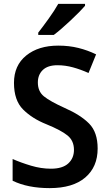

<svg xmlns="http://www.w3.org/2000/svg" viewBox="-20 -959 563 989"><path d="M483 -194Q483 -278 439 -322.5Q395 -367 313 -403Q238 -437 206.5 -462.5Q175 -488 175 -534Q175 -574 200.5 -598.5Q226 -623 276 -623Q316 -623 356 -612Q396 -601 436 -583L475 -679Q432 -700 384 -712Q336 -724 280 -724Q178 -724 115 -673Q52 -622 52 -532Q52 -442 99 -395Q146 -348 219 -319Q295 -288 328 -261Q361 -234 361 -187Q361 -144 331.5 -117Q302 -90 242 -90Q192 -90 140 -105.5Q88 -121 45 -140V-28Q123 10 236 10Q355 10 419 -44.5Q483 -99 483 -194ZM418 -939H280Q261 -905 230 -862Q199 -819 177 -791V-779H257Q293 -806 343.5 -853.5Q394 -901 418 -929Z"/></svg>

Font: Noto Sans Display Medium
Style: Regular
Weight: 500
Designer: Monotype Design Team
Foundry: Monotype Imaging Inc.
Version: Version 1.900